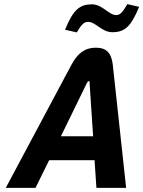

<svg xmlns="http://www.w3.org/2000/svg" viewBox="-20 -910 694 930"><path d="M327 -598 8 0H152L218 -134H438L447 0H591L526 -599C519 -654 495 -679 444 -679C390 -679 356 -651 327 -598ZM275 -250 400 -506C404 -514 407 -517 410 -517C414 -517 415 -513 414 -506L431 -250ZM295 -766 352 -753C377 -796 389 -804 407 -804C443 -804 473 -754 524 -754C586 -754 615 -783 654 -877L597 -890C572 -847 560 -837 543 -837C506 -837 477 -889 425 -889C368 -889 335 -865 295 -766Z"/></svg>

Font: LT Wave Mono Bold
Style: Italic
Weight: 700
Designer: Daniel Lyons
Version: Version 2.5 (Glyphs App)